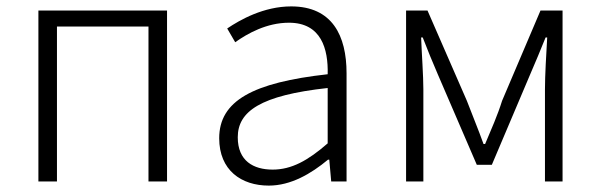

<svg xmlns="http://www.w3.org/2000/svg" viewBox="-20 -567 1877 600"><path d="M100 0H158V-484H444V0H502V-534H100Z M820 13C889 13 952 -24 1005 -68H1009L1015 0H1063V-338C1063 -456 1018 -547 890 -547C804 -547 730 -505 690 -478L715 -435C753 -462 813 -496 883 -496C984 -496 1006 -414 1004 -335C770 -309 665 -252 665 -135C665 -35 734 13 820 13ZM832 -37C772 -37 723 -64 723 -138C723 -219 794 -269 1004 -292V-119C942 -65 891 -37 832 -37Z M1249 0H1303V-288C1303 -331 1298 -397 1296 -450H1301C1316 -411 1332 -372 1348 -335L1470 -52H1517L1637 -335C1653 -372 1669 -410 1685 -450H1690C1687 -397 1683 -331 1683 -288V0H1738V-534H1669L1549 -252C1535 -207 1515 -162 1496 -117H1491C1475 -162 1456 -207 1439 -252L1316 -534H1249Z"/></svg>

Font: Noto Sans TC Light
Style: Regular
Weight: 300
Designer: Ryoko NISHIZUKA 西塚涼子 (kana, bopomofo & ideographs); Paul D. Hunt (Latin, Greek & Cyrillic); Sandoll Communications 산돌커뮤니
Foundry: Adobe
Version: Version 2.004;hotconv 1.0.118;makeotfexe 2.5.65603